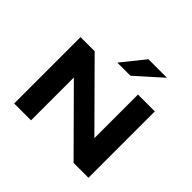

<svg xmlns="http://www.w3.org/2000/svg" viewBox="-215 -1195 1442 1442"><g transform="rotate(45 505.5 -474.0)"><path d="M111 0V-705H261L726 -237H721V-705H900V0H742L286 -459H290V0ZM442 -765 589 -948H786L581 -765Z"/></g></svg>

Font: Nunito Sans 7pt Expanded ExtraBold
Style: Regular
Weight: 800
Width: 7
Designer: Vernon Adams
Foundry: Vernon Adams
Version: Version 3.101;gftools[0.9.27]